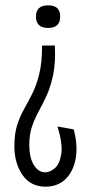

<svg xmlns="http://www.w3.org/2000/svg" viewBox="-20 -562 337 721"><path d="M186 -391Q189 -327 180 -283Q171 -239 156.5 -206.5Q142 -174 126.5 -146Q111 -118 100.5 -88Q90 -58 90 -18Q90 30 107 57.5Q124 85 150 85Q168 85 186 69.5Q204 54 210 16.5Q216 -21 196 -87L257 -76Q273 -15 264 34Q255 83 225.5 111Q196 139 151 139Q95 139 64.5 95Q34 51 34 -13Q34 -60 44.5 -92.5Q55 -125 70.5 -152.5Q86 -180 101.5 -211Q117 -242 127.5 -284.5Q138 -327 138 -391ZM161 -542Q206 -542 206 -500Q206 -457 161 -457Q115 -457 115 -500Q115 -542 161 -542Z"/></svg>

Font: Bricolage Grotesque 12pt Condensed ExtraLight
Style: Regular
Weight: 200
Width: 3
Designer: Mathieu Triay
Foundry: Atelier Triay
Version: Version 1.001; ttfautohint (v1.8.4.7-5d5b);gftools[0.9.33.de